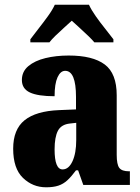

<svg xmlns="http://www.w3.org/2000/svg" viewBox="-20 -786 594 816"><path d="M176 10Q119 10 77.5 -30Q36 -70 36 -154Q36 -236 84.5 -275Q133 -314 231 -318L303 -321V-374Q303 -485 257 -485Q237 -485 224.5 -457.5Q212 -430 212 -377Q141 -377 107 -393Q73 -409 73 -446Q73 -482 100.5 -505Q128 -528 173 -539Q218 -550 272 -550Q374 -550 425 -512Q476 -474 476 -381V-128Q476 -87 487 -72.5Q498 -58 528 -58H532V0H334L312 -62H303Q283 -35 266 -19.5Q249 -4 228 3Q207 10 176 10ZM246 -66Q272 -66 288 -100.5Q304 -135 304 -191V-264L277 -261Q240 -257 226 -230Q212 -203 212 -151Q212 -66 246 -66ZM109 -619Q123 -638 143.5 -664Q164 -690 183.5 -717Q203 -744 213 -766H358Q368 -744 387 -717Q406 -690 427 -664Q448 -638 462 -619V-606H381Q374 -615 356 -632.5Q338 -650 318 -668Q298 -686 285 -698Q271 -685 252 -668Q233 -651 216 -634.5Q199 -618 190 -606H109Z"/></svg>

Font: Noto Serif Hebrew Condensed Black
Style: Regular
Weight: 900
Width: 3
Designer: Monotype Design Team
Foundry: Monotype Imaging Inc.
Version: Version 2.004; ttfautohint (v1.8.4.7-5d5b)